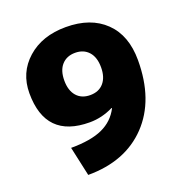

<svg xmlns="http://www.w3.org/2000/svg" viewBox="-134 -856 928 982"><g transform="rotate(-20 330.0 -365.0)"><path d="M230 -485Q230 -431 256.5 -400.5Q283 -370 330 -370Q377 -370 403.5 -400.5Q430 -431 430 -485Q430 -540 403 -570Q376 -600 330 -600Q284 -600 257 -570Q230 -540 230 -485ZM330 -740Q465 -740 542.5 -665Q620 -590 620 -455Q620 -238 501.5 -114Q383 10 180 10L145 -150Q253 -150 316.5 -179Q380 -208 411 -269L409 -271Q347 -240 280 -240Q40 -240 40 -485Q40 -597 120.5 -668.5Q201 -740 330 -740Z"/></g></svg>

Font: M PLUS 1p Black
Style: Regular
Weight: 900
Version: Version 1.061